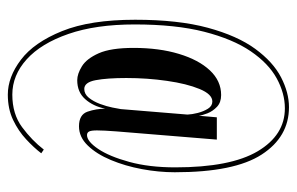

<svg xmlns="http://www.w3.org/2000/svg" viewBox="-154 -594 759 491"><g transform="rotate(90 225.5 -348.5)"><path d="M222 11Q177 11 132.8 -22.5Q88.5 -56 59.5 -127.8Q30.5 -199.5 30.5 -314.5Q30.5 -425 51 -500.5Q71.5 -576 105 -621.8Q138.5 -667.5 177.8 -687.8Q217 -708 254 -708Q330 -708 375.2 -638.2Q420.5 -568.5 420.5 -416Q420.5 -375 412.5 -332Q404.5 -289 389.2 -252.5Q374 -216 352.2 -193.5Q330.5 -171 303 -171Q273 -171 265.5 -193Q258 -215 258 -238Q251.5 -207 233.5 -186.8Q215.5 -166.5 185 -166.5Q169 -166.5 149.5 -178.5Q130 -190.5 116.2 -221.5Q102.5 -252.5 102.5 -310.5Q102.5 -376 117.8 -426.5Q133 -477 160 -505.8Q187 -534.5 223 -534.5Q242 -534.5 253.2 -523.8Q264.5 -513 269.8 -499.5Q275 -486 276 -477.5L280 -523.5H337L316 -266.5Q313.5 -233.5 313.5 -217Q313.5 -202.5 316.2 -197Q319 -191.5 325.5 -191.5Q341.5 -191.5 360.8 -220Q380 -248.5 394 -299.5Q408 -350.5 408 -417Q408 -558.5 366.8 -628Q325.5 -697.5 257 -697.5Q218.5 -697.5 180.2 -676.5Q142 -655.5 111 -610Q80 -564.5 61.2 -491.2Q42.5 -418 42.5 -313.5Q42.5 -214 66.8 -144Q91 -74 131.8 -37.2Q172.5 -0.5 222 -0.5Q271.5 -0.5 305.2 -25.5Q339 -50.5 362.5 -81L372 -74.5Q357.5 -55.5 336.2 -35.8Q315 -16 286.8 -2.5Q258.5 11 222 11ZM207.5 -184.5Q220.5 -184.5 230 -196.2Q239.5 -208 245.8 -224.8Q252 -241.5 255 -256.5Q258 -271.5 259 -278L273 -448.5Q272.5 -460 268.8 -474.8Q265 -489.5 258 -500.8Q251 -512 239.5 -512Q221 -512 207.5 -479.2Q194 -446.5 186.8 -396Q179.5 -345.5 179.5 -292Q179.5 -243 185 -213.8Q190.5 -184.5 207.5 -184.5Z"/></g></svg>

Font: Imbue 100pt SemiBold
Style: Regular
Weight: 600
Designer: Tyler Finck
Foundry: Etcetera Type Company
Version: Version 1.102; ttfautohint (v1.8.3)